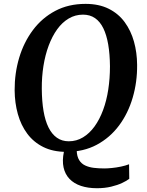

<svg xmlns="http://www.w3.org/2000/svg" viewBox="-20 -773 756 990"><path d="M480 197.5Q433.5 197.5 397.5 185.5Q361.5 173.5 338.5 149.5Q315.5 125.5 307.8 90.5Q300 55.5 309.5 9.5L375.5 2.5Q376.5 33.5 388 52.2Q399.5 71 419.2 80.2Q439 89.5 464.2 92.5Q489.5 95.5 518.5 95.5Q534 95.5 557 93.2Q580 91 603.8 86Q627.5 81 645.5 74L646.5 149Q634 159 610.2 170.2Q586.5 181.5 553.2 189.5Q520 197.5 480 197.5ZM322 10Q253.5 10 203.2 -15Q153 -40 120.5 -83.8Q88 -127.5 72 -185Q56 -242.5 55.5 -307Q55 -395.5 79 -475.5Q103 -555.5 149.8 -618Q196.5 -680.5 264.8 -716.8Q333 -753 421 -753Q490 -753 540.2 -728Q590.5 -703 622.8 -659Q655 -615 670.8 -558.5Q686.5 -502 687 -439Q688 -350.5 664.2 -269.5Q640.5 -188.5 593.8 -125.8Q547 -63 478.8 -26.5Q410.5 10 322 10ZM334.5 -44.5Q374.5 -44.5 408 -64.8Q441.5 -85 467.5 -121Q493.5 -157 511.5 -205.5Q529.5 -254 538.2 -311.2Q547 -368.5 547 -431Q546.5 -494 538 -543.5Q529.5 -593 512.8 -627.2Q496 -661.5 470 -679.5Q444 -697.5 408 -697.5Q368 -697.5 334.2 -677.5Q300.5 -657.5 274.8 -621.8Q249 -586 231 -537.8Q213 -489.5 204 -432.8Q195 -376 195.5 -315Q196 -250.5 204.5 -200.5Q213 -150.5 230.2 -115.8Q247.5 -81 273.5 -62.8Q299.5 -44.5 334.5 -44.5Z"/></svg>

Font: Merriweather 20pt SemiBold
Style: Italic
Weight: 600
Italic angle: -7.8°
Version: Version 2.101